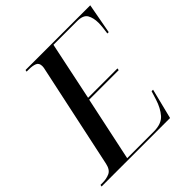

<svg xmlns="http://www.w3.org/2000/svg" viewBox="-212 -860 1007 1007"><g transform="rotate(-45 291.0 -357.0)"><path d="M-24 0 -22 -10H-7Q23 -10 46 -20.5Q69 -31 77 -68L199 -640Q203 -655 203 -666Q203 -690 185.5 -697Q168 -704 141 -704H124L126 -714H606L575 -546H565Q567 -559 569.5 -581Q572 -603 572 -618Q572 -655 558 -679.5Q544 -704 498 -704H323L255 -379H473L471 -368H252L176 -10H373Q431 -10 458 -41Q485 -72 500 -120L515 -168H526L484 0Z"/></g></svg>

Font: Noto Serif Display SemiCondensed Medium
Style: Italic
Weight: 500
Width: 4
Italic angle: -12°
Designer: Monotype Design Team
Foundry: Monotype Imaging Inc.
Version: Version 2.009